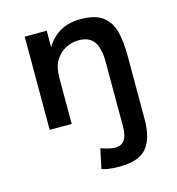

<svg xmlns="http://www.w3.org/2000/svg" viewBox="-108 -564 843 913"><g transform="rotate(-15 314.0 -108.0)"><path d="M311.5 251Q289.1 247.1 282.2 243.2Q289.1 210.9 302.7 146.5Q345.7 162.1 372.1 162.1Q404.3 162.1 418.9 140.6Q433.6 119.1 433.6 73.2Q433.6 -32.2 433.6 -243.2Q433.6 -308.6 411.1 -342.8Q387.7 -376 335 -376Q301.8 -376 271.5 -360.4Q240.2 -343.8 219.7 -310.5Q201.2 -278.3 201.2 -227.5Q201.2 -152.3 201.2 0Q173.8 0 92.8 0Q92.8 -115.2 92.8 -459Q120.1 -459 201.2 -459Q201.2 -438.5 201.2 -377Q222.7 -417 265.6 -444.3Q308.6 -470.7 370.1 -470.7Q442.4 -470.7 479.5 -442.4Q516.6 -413.1 529.3 -364.3Q542 -316.4 542 -242.2Q542 -138.7 542 67.4Q542 161.1 503.9 208Q465.8 254.9 369.1 254.9Q335.9 254.9 311.5 251Z"/></g></svg>

Font: Alata=Ham
Style: Regular
Weight: 400
Designer: Spyros Zevelakis, Eben Sorkin
Version: Version 1.004